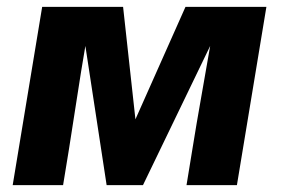

<svg xmlns="http://www.w3.org/2000/svg" viewBox="-20 -540 840 560"><path d="M17 0 103 -520H339L375 -192L521 -520H757L671 0H524L541 -104Q553 -179 566.5 -254.5Q580 -330 593 -406L397 0H291L229 -406Q216 -330 204.5 -254.5Q193 -179 181 -104L164 0Z"/></svg>

Font: Iosevka Aile Heavy
Style: Italic
Weight: 900
Italic angle: -9°
Designer: Belleve Invis
Foundry: Belleve Invis
Version: Version 31.1.0; ttfautohint (v1.8.4)